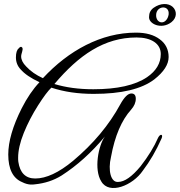

<svg xmlns="http://www.w3.org/2000/svg" viewBox="-20 -869 893 953"><path d="M817 -797C814 -776 800 -758 783 -758C766 -758 754 -774 755 -795C756 -842 823 -846 817 -797ZM831 -759C860 -782 858 -816 837 -835C816 -854 777 -855 742 -830C727 -819 720 -804 720 -787C715 -751 781 -720 831 -759ZM632 -405C615 -405 597 -387 577 -351C521 -248 443 -155 343 -71C272 -12 209 17 155 17C107 17 79 -11 71 -66C70 -72 70 -79 70 -86C70 -121 79 -162 98 -209C117 -256 141 -302 169 -346C197 -390 219 -419 235 -434C298 -413 368 -403 445 -403C583 -403 683 -427 746 -475C793 -512 817 -549 817 -586C817 -623 802 -653 773 -674C744 -696 705 -707 655 -707C482 -707 320 -618 193 -481C160 -496 132 -515 110 -539C93 -556 85 -573 85 -589C85 -604 96 -621 91 -632C86 -639 80 -638 73 -629C64 -622 59 -607 59 -584C59 -561 67 -541 82 -525C102 -502 133 -481 176 -461C143 -426 114 -383 88 -332C43 -243 21 -166 21 -102C21 -30 44 16 90 35C121 51 144 47 153 46C202 41 246 27 286 2C362 -47 434 -111 501 -192C468 -147 445 -27 483 32C522 99 639 52 689 -22C724 -68 755 -121 782 -182C791 -203 776 -207 765 -186C745 -140 716 -93 678 -44C635 8 598 34 566 34C530 37 515 -23 531 -90C550 -195 584 -273 631 -325C646 -342 654 -360 654 -379C654 -396 647 -405 632 -405ZM778 -601C778 -555 755 -517 710 -486C651 -446 562 -426 443 -426C370 -426 306 -435 250 -452C371 -595 497 -683 658 -683C730 -683 778 -653 778 -601Z"/></svg>

Font: VL Great Vibes
Style: Regular
Weight: 400
Designer: Robert E. Leuschke
Foundry: Robert E. Leuschke
Version: Version 1.001